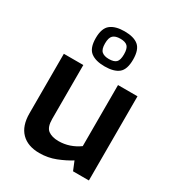

<svg xmlns="http://www.w3.org/2000/svg" viewBox="-192 -932 977 1059"><g transform="rotate(30 296.5 -402.5)"><path d="M218 6Q144 6 103 -35.5Q62 -77 62 -157V-536H186V-193Q186 -140 210.5 -122Q235 -104 277 -104Q312 -104 345 -115Q378 -126 407 -147V-536H531V0H430L407 -56Q369 -32 320.5 -13Q272 6 218 6ZM291 -588Q233 -588 202 -612Q171 -636 171 -699Q171 -762 202 -786.5Q233 -811 291 -811Q350 -811 379.5 -786.5Q409 -762 409 -699Q409 -636 379.5 -612Q350 -588 291 -588ZM291 -635Q323 -635 337 -648.5Q351 -662 351 -699Q351 -736 337 -750Q323 -764 291 -764Q260 -764 245 -750Q230 -736 230 -699Q230 -662 245.5 -648.5Q261 -635 291 -635Z"/></g></svg>

Font: Exo Thin SemiBold
Style: Regular
Weight: 600
Version: Version 2.000